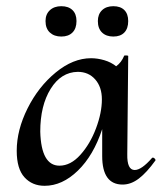

<svg xmlns="http://www.w3.org/2000/svg" viewBox="-20 -587 522 620"><path d="M474 -78Q477 -78 480 -74.5Q483 -71 482 -69Q454 -30 428.5 -10.5Q403 9 376 9Q310 9 310 -83V-170Q282 -85 231.5 -36Q181 13 124 13Q84 13 59 -14.5Q34 -42 34 -100Q34 -167 69 -237Q104 -307 160 -353Q216 -399 274 -399Q295 -399 317 -392.5Q339 -386 355 -373Q372 -385 381 -407Q381 -408 385 -408Q396 -408 394 -405L391 -89Q390 -38 415 -38Q437 -38 471 -77Q472 -78 474 -78ZM231 -355Q177 -354 143.5 -300Q110 -246 110 -162Q113 -52 172 -52Q208 -52 239.5 -87Q271 -122 290 -172.5Q309 -223 309 -266Q309 -306 287.5 -330.5Q266 -355 231 -355ZM127 -519Q127 -541 141 -554Q155 -567 178 -567Q201 -567 214 -554.5Q227 -542 227 -519Q227 -495 214 -482Q201 -469 178 -469Q155 -469 141 -482Q127 -495 127 -519ZM296 -519Q296 -541 309.5 -554Q323 -567 346 -567Q369 -567 381.5 -554.5Q394 -542 394 -519Q394 -495 381.5 -482Q369 -469 346 -469Q323 -469 309.5 -482Q296 -495 296 -519Z"/></svg>

Font: Cormorant Upright SemiBold
Style: Regular
Weight: 600
Designer: Christian Thalmann (Catharsis Fonts)
Foundry: Catharsis Fonts
Version: Version 3.302